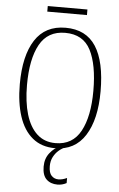

<svg xmlns="http://www.w3.org/2000/svg" viewBox="-67 -892 725 1167"><g transform="rotate(5 295.0 -309.0)"><path d="M295 10Q212 10 157 -35.5Q102 -81 75 -164Q48 -247 48 -359Q48 -533 110 -629Q172 -725 296 -725Q421 -725 481 -632Q541 -539 541 -358Q541 -187 478.5 -88.5Q416 10 295 10ZM295 -21Q399 -21 448 -111Q497 -201 497 -358Q497 -517 451.5 -605.5Q406 -694 296 -694Q190 -694 141 -605.5Q92 -517 92 -358Q92 -255 114.5 -179.5Q137 -104 182 -62.5Q227 -21 295 -21ZM329 229Q287 229 261.5 204.5Q236 180 236 127Q236 78 263 44Q290 10 320 0H357Q338 7 318.5 23.5Q299 40 286 64.5Q273 89 273 121Q273 162 290 179.5Q307 197 332 197Q356 197 384 184V215Q358 229 329 229ZM176 -813V-847H418V-813Z"/></g></svg>

Font: Noto Serif Condensed ExtraLight
Style: Regular
Weight: 200
Width: 3
Designer: Monotype Design Team
Foundry: Monotype Imaging Inc.
Version: Version 2.013; ttfautohint (v1.8.4.7-5d5b)